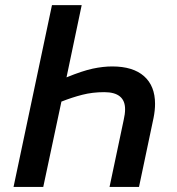

<svg xmlns="http://www.w3.org/2000/svg" viewBox="-20 -734 696 754"><path d="M241.2 -430.2Q303.2 -455.6 344 -464.4Q384.8 -473.1 420.9 -473.1Q502.4 -473.1 545.7 -434.8Q588.9 -396.5 588.9 -326.2Q588.9 -300.8 583 -271L525.9 0H410.2L465.8 -263.2Q471.2 -286.1 471.2 -305.2Q471.2 -372.1 389.2 -372.1Q343.3 -372.1 303.2 -361.8Q263.2 -351.6 221.2 -335L149.9 0H33.2L184.1 -713.9H300.8Z"/></svg>

Font: Open Sans Semibold
Style: Italic
Weight: 600
Italic angle: -12°
Foundry: Ascender Corporation
Version: Version 1.10